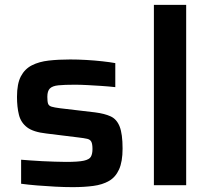

<svg xmlns="http://www.w3.org/2000/svg" viewBox="-20 -763 866 791"><path d="M279 8Q246 8 208 6Q170 4 133 1Q96 -2 67 -6V-105Q83 -104 106 -102Q129 -100 154.5 -99Q180 -98 205 -97Q230 -96 252 -96Q303 -96 325.5 -101Q348 -106 354.5 -117.5Q361 -129 361 -149Q361 -169 356.5 -178.5Q352 -188 339.5 -191Q327 -194 301 -197L171 -213Q117 -219 91.5 -238.5Q66 -258 58 -290Q50 -322 50 -364Q50 -418 66 -448.5Q82 -479 111.5 -494Q141 -509 181 -513.5Q221 -518 269 -518Q301 -518 335.5 -516Q370 -514 401.5 -510.5Q433 -507 455 -503V-404Q428 -407 398 -409Q368 -411 339.5 -412.5Q311 -414 288 -414Q245 -414 220.5 -411.5Q196 -409 185.5 -398.5Q175 -388 175 -364Q175 -345 178 -336Q181 -327 192.5 -323.5Q204 -320 228 -317L372 -300Q411 -295 436 -283.5Q461 -272 473 -241.5Q485 -211 485 -151Q485 -97 470.5 -65Q456 -33 429 -17.5Q402 -2 364 3Q326 8 279 8Z M614 0V-743H747V0Z"/></svg>

Font: Saira SemiExpanded SemiBold
Style: Regular
Weight: 600
Width: 6
Designer: Hector Gatti with collaboration of the Omnibus-Type team
Foundry: Omnibus-Type
Version: Version 1.101